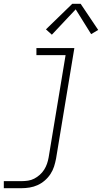

<svg xmlns="http://www.w3.org/2000/svg" viewBox="-27 -772 547 1007"><path d="M-7 215V178H87Q103 178 120 175.5Q137 173 152.5 165Q168 157 181.5 145Q195 133 204.5 118Q214 103 219.5 87Q225 71 228 54L317 -483H164V-520H363L267 60Q263 81 256.5 101.5Q250 122 237.5 141Q225 160 207.5 175Q190 190 170 199Q150 208 128.5 211.5Q107 215 87 215ZM245 -590 214 -618 352 -752H396L488 -615L451 -593L370 -723Z"/></svg>

Font: Iosevka SS04 XLt Obl
Style: Regular
Weight: 200
Italic angle: -9°
Monospace: yes
Designer: Belleve Invis
Foundry: Belleve Invis
Version: Version 19.0.0; ttfautohint (v1.8.4)